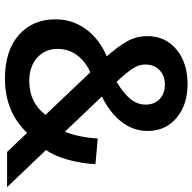

<svg xmlns="http://www.w3.org/2000/svg" viewBox="-21 -758 788 786"><g transform="rotate(90 373.0 -365.0)"><path d="M301.8 8.8Q188.5 8.8 123.8 -47.6Q59.1 -104 59.1 -198.2Q59.1 -267.6 99.4 -322.8Q139.6 -377.9 210.9 -408.2Q169.9 -454.1 148.9 -491.9Q127.9 -529.8 127.9 -574.2Q127.9 -647.5 182.1 -693.1Q236.3 -738.8 324.2 -738.8Q409.7 -738.8 462.9 -693.6Q516.1 -648.4 516.1 -575.2Q516.1 -517.1 479.2 -469Q442.4 -420.9 375 -388.2L519 -236.8Q542 -291.5 546.9 -371.1L651.9 -361.8Q649.4 -306.2 634.3 -250.7Q619.1 -195.3 594.2 -159.2L746.1 0H602.1L523.9 -82Q437.5 8.8 301.8 8.8ZM314.9 -448.2Q364.7 -478.5 386.5 -506.6Q408.2 -534.7 408.2 -566.9Q408.2 -603 385.7 -624.5Q363.3 -646 326.2 -646Q289.6 -646 266.8 -623.8Q244.1 -601.6 244.1 -565.9Q244.1 -540 259.3 -516.1Q274.4 -492.2 314.9 -448.2ZM312 -90.8Q399.4 -90.8 450.2 -157.2L275.9 -340.8Q230.5 -320.3 205.3 -285.6Q180.2 -251 180.2 -207Q180.2 -155.3 216.3 -123Q252.4 -90.8 312 -90.8Z"/></g></svg>

Font: BDO Grotesk Medium
Style: Regular
Weight: 500
Designer: Deni Anggara
Foundry: Lokal Container
Version: Version 2.000